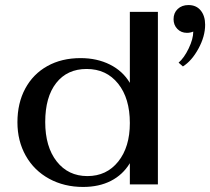

<svg xmlns="http://www.w3.org/2000/svg" viewBox="-20 -730 832 760"><path d="M49 -246Q49 -322 80 -379.5Q111 -437 167.5 -468.5Q224 -500 299 -500Q364 -500 415 -474.5Q466 -449 494 -402V-683H605V0H494V-84Q466 -38 419 -14Q372 10 309 10Q234 10 174.5 -22.5Q115 -55 82 -113.5Q49 -172 49 -246ZM494 -243Q494 -341 447.5 -399Q401 -457 323 -457Q246 -457 202.5 -401.5Q159 -346 159 -247Q159 -149 204.5 -91Q250 -33 326 -33Q402 -33 448 -90.5Q494 -148 494 -243ZM687 -482Q709 -501 727 -538.5Q745 -576 745 -605Q733 -600 720 -600Q697 -600 682 -615.5Q667 -631 667 -654Q667 -679 683.5 -694.5Q700 -710 726 -710Q757 -710 774.5 -688.5Q792 -667 792 -632Q792 -586 765.5 -537.5Q739 -489 704 -467Z"/></svg>

Font: Fahkwang Medium
Style: Regular
Weight: 500
Version: Version 1.000; ttfautohint (v1.6)